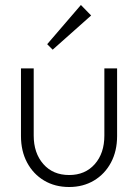

<svg xmlns="http://www.w3.org/2000/svg" viewBox="-20 -739 553 769"><path d="M257 10Q200 10 156.5 -16Q113 -42 88.5 -88Q64 -134 64 -194V-465H115V-196Q115 -126 153.5 -82Q192 -38 257 -38Q321 -38 359.5 -81.5Q398 -125 398 -196V-465H449V-194Q449 -134 424.5 -88Q400 -42 356.5 -16Q313 10 257 10ZM191 -540 169 -562 304 -719 345 -677Z"/></svg>

Font: Outfit ExtraLight
Style: Regular
Weight: 200
Designer: Rodrigo Fuenzalida
Foundry: fragTYPE
Version: Version 1.100; ttfautohint (v1.8.4.7-5d5b);gftools[0.9.27]